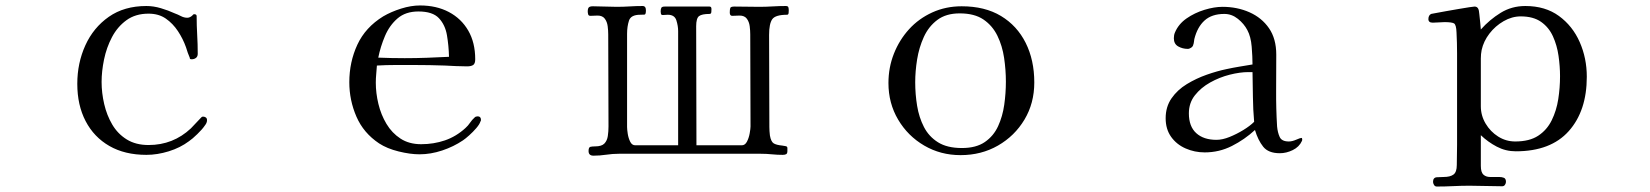

<svg xmlns="http://www.w3.org/2000/svg" viewBox="-20 -563 6040 703"><path d="M738 -123Q738 -117 735.5 -112Q733 -107 729 -102Q721 -90 702.5 -72Q684 -54 672 -46Q640 -22 598 -9Q556 4 516 4Q437 4 380.5 -28.5Q324 -61 293.5 -119.5Q263 -178 263 -256Q263 -332 292.5 -397Q322 -462 378.5 -501.5Q435 -541 516 -541Q542 -541 569 -533Q596 -525 620 -514Q631 -510 642.5 -504Q654 -498 666 -498Q671 -498 676 -500.5Q681 -503 685 -507Q687 -511 691 -511Q700 -511 700 -504Q700 -470 702 -435.5Q704 -401 704 -366Q704 -356 697.5 -351Q691 -346 682 -346Q674 -346 675 -351Q671 -360 667.5 -370Q664 -380 661 -390Q650 -421 631.5 -449Q613 -477 587 -495Q561 -513 524 -513Q476 -513 443 -489Q410 -465 390 -427Q370 -389 361 -345.5Q352 -302 352 -263Q352 -223 361.5 -182Q371 -141 391 -107Q411 -73 444 -52.5Q477 -32 524 -32Q614 -32 679 -93Q688 -102 696.5 -111.5Q705 -121 715 -131Q717 -133 718.5 -134.5Q720 -136 724 -136Q729 -136 733.5 -133Q738 -130 738 -123Z M1624 -355Q1623 -396 1616.5 -434Q1610 -472 1587 -496.5Q1564 -521 1512 -521Q1465 -521 1435.5 -495.5Q1406 -470 1389.5 -431Q1373 -392 1365 -352Q1389 -351 1413.5 -350.5Q1438 -350 1462 -350Q1503 -350 1543.5 -351.5Q1584 -353 1624 -355ZM1741 -124Q1741 -120 1739 -118Q1736 -108 1724 -94Q1712 -80 1698 -67.5Q1684 -55 1675 -49Q1641 -26 1599 -12Q1557 2 1516 2Q1482 2 1439.5 -8.5Q1397 -19 1368 -38Q1311 -76 1285 -136Q1259 -196 1259 -262Q1259 -336 1288.5 -399.5Q1318 -463 1383 -503Q1412 -520 1448.5 -531.5Q1485 -543 1518 -543Q1578 -543 1623.5 -519Q1669 -495 1694.5 -451Q1720 -407 1720 -346Q1720 -330 1712.5 -325Q1705 -320 1690 -320Q1670 -320 1649.5 -321Q1629 -322 1609 -323Q1581 -324 1553 -324.5Q1525 -325 1496 -325Q1462 -325 1428 -325Q1394 -325 1360 -323Q1359 -307 1357.5 -291.5Q1356 -276 1356 -260Q1356 -222 1365.5 -182.5Q1375 -143 1395 -109.5Q1415 -76 1446.5 -55.5Q1478 -35 1522 -35Q1568 -35 1609 -49Q1650 -63 1684 -94Q1694 -103 1701 -113.5Q1708 -124 1718 -133Q1722 -137 1729 -137Q1741 -137 1741 -124Z M2868 -525Q2868 -523 2867.5 -516Q2867 -509 2862 -509Q2819 -509 2807.5 -492.5Q2796 -476 2796 -435Q2796 -351 2796.5 -266.5Q2797 -182 2797 -98Q2797 -91 2797.5 -83Q2798 -75 2799 -67Q2803 -44 2813 -38Q2823 -32 2844 -30Q2849 -29 2856 -28Q2863 -27 2863 -21V-10Q2863 -1 2858.5 1.5Q2854 4 2846 4Q2826 4 2806 2Q2786 0 2766 0H2246Q2223 0 2199.5 3.5Q2176 7 2153 7Q2135 7 2135 -10Q2135 -24 2142 -25.5Q2149 -27 2159 -27Q2183 -27 2193 -37.5Q2203 -48 2205.5 -65Q2208 -82 2208 -100Q2208 -184 2207.5 -268.5Q2207 -353 2207 -437Q2207 -451 2205 -467Q2203 -483 2194.5 -494.5Q2186 -506 2168 -506Q2161 -506 2155 -505.5Q2149 -505 2142 -505Q2135 -505 2133.5 -510.5Q2132 -516 2132 -521Q2132 -532 2136 -536Q2140 -540 2151 -540Q2173 -540 2194.5 -539Q2216 -538 2238 -538Q2262 -538 2285.5 -539.5Q2309 -541 2333 -541Q2345 -541 2345 -525Q2345 -510 2340 -509.5Q2335 -509 2324 -509Q2290 -509 2283 -487.5Q2276 -466 2276 -439V-98Q2276 -89 2278.5 -73Q2281 -57 2287.5 -44Q2294 -31 2306 -31H2463V-449Q2463 -468 2456.5 -488.5Q2450 -509 2425 -509Q2421 -509 2416.5 -508.5Q2412 -508 2407 -508Q2401 -508 2400 -512.5Q2399 -517 2399 -521Q2399 -530 2401.5 -534.5Q2404 -539 2414 -539H2578Q2585 -539 2585 -530Q2585 -526 2584.5 -519Q2584 -512 2578 -512Q2550 -512 2539.5 -504Q2529 -496 2529 -467Q2529 -358 2529.5 -249.5Q2530 -141 2530 -31H2696Q2708 -31 2715 -44.5Q2722 -58 2725 -75Q2728 -92 2728 -100Q2728 -184 2727.5 -268.5Q2727 -353 2727 -437Q2727 -451 2725 -467Q2723 -483 2714.5 -494.5Q2706 -506 2688 -506Q2681 -506 2674.5 -505.5Q2668 -505 2661 -505Q2652 -505 2652 -517Q2652 -529 2654 -534Q2656 -539 2669 -539Q2692 -539 2715 -538.5Q2738 -538 2760 -538Q2784 -538 2808.5 -539.5Q2833 -541 2857 -541Q2865 -541 2866.5 -536.5Q2868 -532 2868 -525Z M3663 -264Q3663 -307 3656.5 -351Q3650 -395 3632 -432Q3614 -469 3581 -491.5Q3548 -514 3494 -514Q3444 -514 3412 -490Q3380 -466 3362.5 -427.5Q3345 -389 3338 -345.5Q3331 -302 3331 -262Q3331 -218 3338 -175.5Q3345 -133 3363 -98Q3381 -63 3414.5 -42Q3448 -21 3502 -21Q3554 -21 3586 -43Q3618 -65 3634.5 -101Q3651 -137 3657 -179.5Q3663 -222 3663 -264ZM3767 -261Q3767 -185 3731 -125Q3695 -65 3634 -30Q3573 5 3497 5Q3424 5 3364 -30Q3304 -65 3268.5 -125Q3233 -185 3233 -259Q3233 -316 3253 -366.5Q3273 -417 3308.5 -456Q3344 -495 3393.5 -517.5Q3443 -540 3501 -540Q3586 -540 3645 -504.5Q3704 -469 3735.5 -406Q3767 -343 3767 -261Z M4572 -117Q4568 -162 4567.5 -207.5Q4567 -253 4566 -299H4551Q4520 -299 4482.5 -289.5Q4445 -280 4411 -261Q4377 -242 4355 -214Q4333 -186 4333 -148Q4333 -100 4360 -75.5Q4387 -51 4434 -51Q4456 -51 4482 -61.5Q4508 -72 4532.5 -87Q4557 -102 4572 -117ZM4748 -53Q4748 -49 4747 -47Q4737 -25 4713.5 -13.5Q4690 -2 4666 -2Q4624 -2 4605 -26Q4586 -50 4575 -87Q4537 -52 4490.5 -28.5Q4444 -5 4391 -5Q4354 -5 4321 -19.5Q4288 -34 4268 -62Q4248 -90 4248 -130Q4248 -172 4269.5 -203Q4291 -234 4325.5 -255Q4360 -276 4398.5 -289.5Q4437 -303 4471 -310Q4494 -315 4518 -319Q4542 -323 4566 -327Q4566 -355 4563 -392Q4560 -429 4547 -453Q4535 -476 4512.5 -494Q4490 -512 4463 -512Q4417 -512 4390.5 -488Q4364 -464 4353 -420Q4352 -415 4351.5 -409.5Q4351 -404 4349 -399Q4348 -393 4341.5 -388.5Q4335 -384 4329 -384Q4310 -384 4294 -393Q4278 -402 4278 -423Q4278 -435 4282 -444Q4295 -475 4324.5 -495.5Q4354 -516 4390 -527Q4426 -538 4456 -538Q4510 -538 4555 -518Q4600 -498 4626.5 -459.5Q4653 -421 4653 -363Q4653 -298 4652.5 -232Q4652 -166 4656 -100Q4658 -78 4665.5 -61.5Q4673 -45 4699 -45Q4711 -45 4726 -51.5Q4741 -58 4745 -58Q4748 -58 4748 -53Z M5692 -284Q5692 -320 5686.5 -358.5Q5681 -397 5666 -430Q5651 -463 5622.5 -483Q5594 -503 5548 -503Q5516 -503 5485.5 -485.5Q5455 -468 5433.5 -440Q5412 -412 5405 -380Q5402 -365 5402 -349Q5402 -333 5402 -317Q5402 -281 5402 -245.5Q5402 -210 5402 -174Q5402 -140 5419.5 -110.5Q5437 -81 5465.5 -63Q5494 -45 5528 -45Q5580 -45 5612 -66Q5644 -87 5661.5 -122.5Q5679 -158 5685.5 -200Q5692 -242 5692 -284ZM5790 -282Q5790 -157 5724 -83Q5658 -9 5530 -9Q5493 -9 5460.5 -26Q5428 -43 5402 -68V44Q5402 68 5411.5 76.5Q5421 85 5436 85Q5451 85 5469 85Q5479 85 5486.5 88Q5494 91 5494 103Q5494 108 5490.5 113.5Q5487 119 5480 119Q5450 119 5420.5 118Q5391 117 5361 117Q5331 117 5301 118.5Q5271 120 5241 120Q5234 120 5230.5 114Q5227 108 5227 103Q5227 87 5241 86Q5255 85 5266 85Q5290 85 5302 76Q5314 67 5314 41Q5314 22 5314.5 4Q5315 -14 5315 -33V-291Q5315 -329 5315 -367.5Q5315 -406 5313 -444Q5312 -473 5303.5 -477.5Q5295 -482 5269 -482Q5259 -482 5248 -481Q5237 -480 5226 -480Q5210 -480 5210 -493Q5210 -507 5220 -512Q5221 -512 5236 -515Q5251 -518 5274 -522Q5297 -526 5320 -530Q5343 -534 5359.5 -536.5Q5376 -539 5379 -539Q5389 -539 5393 -530Q5395 -527 5396.5 -511Q5398 -495 5400 -478Q5402 -461 5402 -455Q5434 -491 5474.5 -516Q5515 -541 5565 -541Q5638 -541 5688 -504.5Q5738 -468 5764 -409Q5790 -350 5790 -282Z"/></svg>

Font: Kaisei HarunoUmi
Style: Regular
Weight: 400
Designer: Font-Kai, 金井和夫
Foundry: KAZUO KANAI
Version: Version 5.003